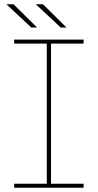

<svg xmlns="http://www.w3.org/2000/svg" viewBox="-20 -887 462 907"><path d="M201 -10V-690H221V-10ZM47 0V-19H375V0ZM47 -681V-700H375V-681ZM267 -757 149 -867H183L294 -757ZM128 -757 10 -867H44L155 -757Z"/></svg>

Font: Montserrat Alternates Thin
Style: Regular
Weight: 100
Designer: Julieta Ulanovsky
Foundry: Julieta Ulanovsky
Version: Version 9.000